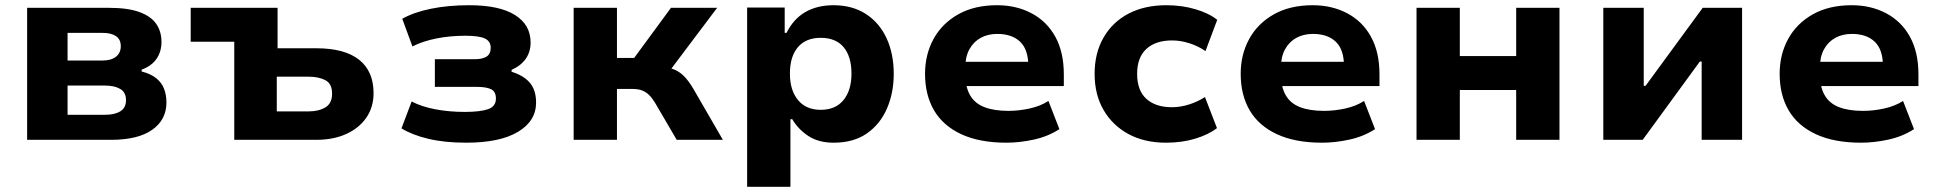

<svg xmlns="http://www.w3.org/2000/svg" viewBox="-20 -536 7432 736"><path d="M84 0V-506H397Q470 -506 514 -490Q558 -474 578.5 -445Q599 -416 599 -375Q599 -338 580 -310.5Q561 -283 523 -269V-262Q558 -253 579 -236Q600 -219 609 -195.5Q618 -172 618 -143Q618 -77 563.5 -38.5Q509 0 406 0ZM239 -96H383Q420 -96 441.5 -109.5Q463 -123 463 -152Q463 -182 441 -195Q419 -208 383 -208H239ZM239 -304H373Q406 -304 424.5 -318.5Q443 -333 443 -359Q443 -385 424.5 -397.5Q406 -410 373 -410H239Z M878 0V-376H711V-506H1044V-351H1192Q1301 -351 1356.5 -307Q1412 -263 1412 -179Q1412 -126 1385 -86Q1358 -46 1308.5 -23Q1259 0 1192 0ZM1041 -109H1163Q1202 -109 1227.5 -124.5Q1253 -140 1253 -177Q1253 -215 1227.5 -228.5Q1202 -242 1163 -242H1041Z M1767 11Q1684 11 1621.5 -4Q1559 -19 1519 -44L1558 -147Q1596 -127 1649 -117Q1702 -107 1761 -107Q1821 -107 1851 -117.5Q1881 -128 1881 -158Q1881 -185 1862.5 -194Q1844 -203 1808 -203H1647V-309H1799Q1829 -309 1845 -319Q1861 -329 1861 -353Q1861 -378 1838.5 -388.5Q1816 -399 1764 -399Q1705 -399 1652.5 -388.5Q1600 -378 1561 -358L1522 -464Q1566 -489 1632 -502.5Q1698 -516 1779 -516Q1894 -516 1954 -478.5Q2014 -441 2014 -373Q2014 -338 1996 -311.5Q1978 -285 1941 -268V-261Q1973 -251 1994 -235Q2015 -219 2025 -196.5Q2035 -174 2035 -143Q2035 -72 1965.5 -30.5Q1896 11 1767 11Z M2179 0V-506H2345V-314H2411L2552 -506H2729L2534 -247L2520 -280Q2548 -277 2568 -268Q2588 -259 2604.5 -241.5Q2621 -224 2637 -197L2751 0H2574L2491 -142Q2480 -160 2468.5 -171.5Q2457 -183 2442 -189Q2427 -195 2405 -195H2345V0Z M2844 180V-507H2988V-410H2995Q3022 -464 3067.5 -490Q3113 -516 3175 -516Q3247 -516 3299 -482.5Q3351 -449 3378.5 -389.5Q3406 -330 3406 -253Q3406 -180 3380 -120Q3354 -60 3303 -24.5Q3252 11 3176 11Q3118 11 3079 -14.5Q3040 -40 3017 -79H3010V180ZM3126 -115Q3183 -115 3213.5 -152.5Q3244 -190 3244 -254Q3244 -319 3214 -355Q3184 -391 3126 -391Q3069 -391 3038.5 -355Q3008 -319 3008 -254Q3008 -190 3039 -152.5Q3070 -115 3126 -115Z M3838 11Q3735 11 3665 -21.5Q3595 -54 3560.5 -113Q3526 -172 3526 -253Q3526 -327 3558.5 -386.5Q3591 -446 3653 -481Q3715 -516 3802 -516Q3876 -516 3934.5 -485Q3993 -454 4025.5 -395Q4058 -336 4058 -251V-206H3657V-299H3933L3922 -282Q3922 -346 3890.5 -376Q3859 -406 3803 -406Q3767 -406 3739.5 -391Q3712 -376 3696 -347Q3680 -318 3680 -274V-256Q3680 -204 3698 -172Q3716 -140 3753 -125.5Q3790 -111 3846 -111Q3885 -111 3926.5 -120Q3968 -129 3999 -149L4041 -41Q3998 -13 3943.5 -1Q3889 11 3838 11Z M4450 11Q4367 11 4306 -22Q4245 -55 4210.5 -114Q4176 -173 4176 -253Q4176 -333 4210.5 -392.5Q4245 -452 4306.5 -484Q4368 -516 4451 -516Q4511 -516 4563 -500.5Q4615 -485 4646 -460L4601 -340Q4574 -359 4540 -370Q4506 -381 4473 -381Q4410 -381 4374.5 -348.5Q4339 -316 4339 -253Q4339 -189 4374.5 -157Q4410 -125 4472 -125Q4506 -125 4539.5 -136Q4573 -147 4599 -164L4645 -45Q4613 -20 4562 -4.5Q4511 11 4450 11Z M5048 11Q4945 11 4875 -21.5Q4805 -54 4770.5 -113Q4736 -172 4736 -253Q4736 -327 4768.5 -386.5Q4801 -446 4863 -481Q4925 -516 5012 -516Q5086 -516 5144.5 -485Q5203 -454 5235.5 -395Q5268 -336 5268 -251V-206H4867V-299H5143L5132 -282Q5132 -346 5100.5 -376Q5069 -406 5013 -406Q4977 -406 4949.5 -391Q4922 -376 4906 -347Q4890 -318 4890 -274V-256Q4890 -204 4908 -172Q4926 -140 4963 -125.5Q5000 -111 5056 -111Q5095 -111 5136.5 -120Q5178 -129 5209 -149L5251 -41Q5208 -13 5153.5 -1Q5099 11 5048 11Z M5410 0V-506H5576V-321H5792V-506H5958V0H5792V-191H5576V0Z M6126 0V-506H6281V-207H6288L6507 -506H6658V0H6503V-300H6496L6277 0Z M7114 11Q7011 11 6941 -21.5Q6871 -54 6836.5 -113Q6802 -172 6802 -253Q6802 -327 6834.5 -386.5Q6867 -446 6929 -481Q6991 -516 7078 -516Q7152 -516 7210.5 -485Q7269 -454 7301.5 -395Q7334 -336 7334 -251V-206H6933V-299H7209L7198 -282Q7198 -346 7166.5 -376Q7135 -406 7079 -406Q7043 -406 7015.5 -391Q6988 -376 6972 -347Q6956 -318 6956 -274V-256Q6956 -204 6974 -172Q6992 -140 7029 -125.5Q7066 -111 7122 -111Q7161 -111 7202.5 -120Q7244 -129 7275 -149L7317 -41Q7274 -13 7219.5 -1Q7165 11 7114 11Z"/></svg>

Font: Nunito Sans 6pt ExtraBold
Style: Regular
Weight: 800
Version: Version 3.101;gftools[0.9.27]